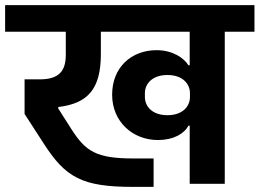

<svg xmlns="http://www.w3.org/2000/svg" viewBox="-40 -718 1014 750"><path d="M479 12H560V-99H482C335 -99 294 -127 238 -215L187 -295L188 -300C304 -314 354 -371 354 -507V-594H701V-463H696C678 -493 632 -522 572 -522C473 -522 398 -455 398 -348C398 -243 478 -171 577 -171C637 -171 679 -195 696 -227H701V0H838V-594H954V-698H-20V-594H217V-504C217 -440 190 -408 115 -408H56V-273L131 -157C216 -25 280 12 479 12ZM614 -268C554 -268 526 -303 526 -339V-354C526 -390 554 -425 614 -425C674 -425 702 -390 702 -354V-339C702 -303 674 -268 614 -268Z"/></svg>

Font: IBM Plex Devanagari
Style: Bold
Weight: 700
Designer: Mike Abbink, Paul van der Laan, Pieter van Rosmalen, Erin McLaughlin
Foundry: Bold Monday
Version: Version 1.0